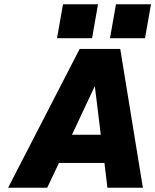

<svg xmlns="http://www.w3.org/2000/svg" viewBox="-20 -879 727 899"><path d="M523 -859H687L659 -700H495ZM275 -859H439L411 -700H247ZM649 0H483L469 -116H256L201 0H18L353 -650H543ZM424 -476 317 -248H452Z"/></svg>

Font: Overused Grotesk ExtraBold
Style: Italic
Weight: 800
Italic angle: -10°
Version: Version 0.003